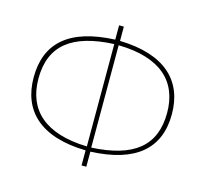

<svg xmlns="http://www.w3.org/2000/svg" viewBox="-106 -854 1039 973"><g transform="rotate(15 414.0 -367.5)"><path d="M777 -369C777 -543 666 -654 427 -660V-735H402V-660C163 -650 52 -549 52 -369C52 -195 162 -84 402 -79V0H427V-79C665 -89 777 -190 777 -369ZM426 -100V-637C646 -633 752 -535 752 -369C752 -195 645 -111 426 -100ZM77 -369C77 -543 184 -627 403 -637V-100C183 -106 77 -204 77 -369Z"/></g></svg>

Font: Glow Sans SC Normal Thin
Style: Regular
Weight: 100
Designer: Ryoko NISHIZUKA (kana, bopomofo & ideographs); Paul D. Hunt (Latin, Greek & Cyrillic); Sandoll Communications, Soo-young
Version: Version 0.93